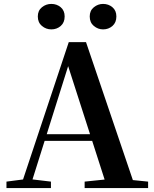

<svg xmlns="http://www.w3.org/2000/svg" viewBox="-20 -960 786 980"><path d="M242 -810Q215 -810 194 -827.5Q173 -845 173 -876Q173 -906 194 -923Q215 -940 242 -940Q270 -940 290 -923Q310 -906 310 -876Q310 -845 290 -827.5Q270 -810 242 -810ZM506 -810Q480 -810 459 -827.5Q438 -845 438 -876Q438 -906 459 -923Q480 -940 506 -940Q534 -940 554 -923Q574 -906 574 -876Q574 -845 554 -827.5Q534 -810 506 -810ZM13 0V-33L113 -46H131L240 -33V0ZM83 0 331 -745H419L672 0H528L317 -656H337L334 -642L132 0ZM193 -241 201 -275H518L525 -241ZM412 0V-33L547 -47H597L736 -33V0Z"/></svg>

Font: Noto Serif TC ExtraLight
Style: Bold
Weight: 700
Version: Version 2.002-H1;hotconv 1.1.0;makeotfexe 2.6.0